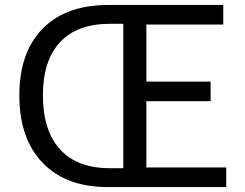

<svg xmlns="http://www.w3.org/2000/svg" viewBox="-20 -754 987 774"><path d="M413 0Q246 0 152 -97.5Q58 -195 58 -369Q58 -543 152 -638.5Q246 -734 417 -734H880V-655H570V-425H829V-346H570V-79H892V0ZM423 -76H477V-658H423Q291 -658 222 -584Q153 -510 153 -369Q153 -228 222 -152Q291 -76 423 -76Z"/></svg>

Font: Noto Sans SC
Style: Regular
Weight: 400
Designer: Ryoko NISHIZUKA  (kana, bopomofo & ideographs); Paul D. Hunt (Latin, Greek & Cyrillic); Sandoll Communications , Soo-you
Foundry: Adobe
Version: Version 2.002;hotconv 1.0.116;makeotfexe 2.5.65601